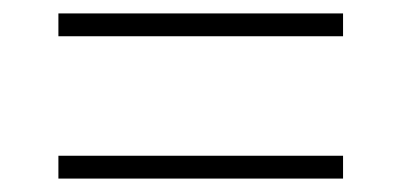

<svg xmlns="http://www.w3.org/2000/svg" viewBox="-20 -500 599 286"><path d="M67 -446H491V-480H67ZM67 -234H491V-268H67Z"/></svg>

Font: Noto Serif Myanmar ExtraLight
Style: Regular
Weight: 200
Designer: Ben Mitchell and the Monotype Design Team
Foundry: Monotype Imaging Inc.
Version: Version 2.106